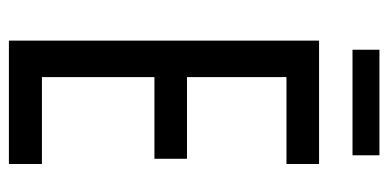

<svg xmlns="http://www.w3.org/2000/svg" viewBox="-246 -648 893 442"><g transform="rotate(90 201.0 -426.5)"><path d="M357 0H73V-714H357V-639H157V-410H345V-335H157V-76H357ZM337 -853V-791H94V-853Z"/></g></svg>

Font: Noto Sans Lao UI ExtCond
Style: Regular
Weight: 400
Width: 2
Designer: Monotype Design Team
Foundry: Monotype Imaging Inc.
Version: Version 2.000; ttfautohint (v1.8.4.7-5d5b)